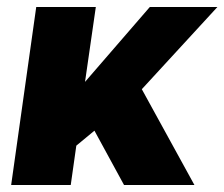

<svg xmlns="http://www.w3.org/2000/svg" viewBox="-20 -531 644 551"><path d="M224 -296 410 -511H604L387 -275L538 0H336L251 -156L199 -113L183 0H12L84 -511H255Z"/></svg>

Font: Chivo ExtraBold Italic
Style: Regular
Weight: 800
Italic angle: -8.05°
Designer: Hector Gatti
Foundry: Omnibus-Type
Version: Version 1.007